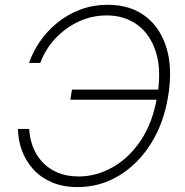

<svg xmlns="http://www.w3.org/2000/svg" viewBox="-20 -757 757 787"><path d="M298.3 9.8Q236.8 9.8 190.9 -10.5Q145 -30.8 114.7 -64.9Q84.5 -99.1 69.3 -141.6Q54.2 -184.1 53.7 -228.5H99.6Q101.6 -190.9 114.5 -156.2Q127.4 -121.6 152.8 -93.8Q178.2 -65.9 215.6 -49.8Q252.9 -33.7 302.7 -33.7Q374.5 -33.7 441.9 -71.5Q509.3 -109.4 558.1 -182.9Q606.9 -256.3 624.5 -363.3Q642.6 -469.7 619.1 -543.5Q595.7 -617.2 542.7 -655.5Q489.7 -693.8 417.5 -693.8Q367.7 -693.8 324.2 -677.7Q280.8 -661.6 245.1 -634Q209.5 -606.4 184.1 -571.8Q158.7 -537.1 145 -499H99.1Q114.3 -543.9 143.3 -586.4Q172.4 -628.9 214.1 -663.1Q255.9 -697.3 308.3 -717.3Q360.8 -737.3 421.9 -737.3Q513.7 -737.3 575.4 -690.7Q637.2 -644 662.6 -560.1Q688 -476.1 669.4 -363.8Q651.4 -251.5 598.1 -167.5Q544.9 -83.5 467.5 -36.9Q390.1 9.8 298.3 9.8ZM268.6 -348.1 274.9 -389.6H646L639.2 -348.1Z"/></svg>

Font: Inter 17pt ExtraLight
Style: Italic
Weight: 250
Italic angle: -9.3988°
Version: Version 4.001;git-66647c0bb